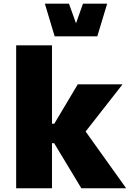

<svg xmlns="http://www.w3.org/2000/svg" viewBox="-20 -1006 697 1026"><path d="M219.7 -986.3H348.6L386.2 -881.3L423.3 -986.3H552.7L500 -812H272ZM395.5 -555.2H634.8L437.5 -303.2L654.3 0H414.6L269.5 -240.7H257.8V0H66.4V-763.7H257.8V-344.7H270Z"/></svg>

Font: Estedad-FD Black
Style: Regular
Weight: 900
Designer: Amin Abedi
Version: Version 7.3